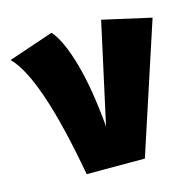

<svg xmlns="http://www.w3.org/2000/svg" viewBox="-112 -642 736 730"><g transform="rotate(-15 256.5 -277.0)"><path d="M260 -156 347 -553 538 -510 371 0H142Q70 -399 -25 -494L152 -554Q189 -512 218 -409.5Q247 -307 260 -156Z"/></g></svg>

Font: FiraGO Heavy
Style: Regular
Weight: 900
Designer: bBox Type
Foundry: bBox Type GmbH
Version: Version 1.001